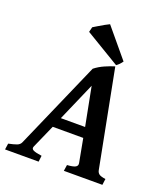

<svg xmlns="http://www.w3.org/2000/svg" viewBox="-166 -883 847 981"><g transform="rotate(20 257.5 -392.5)"><path d="M190.4 -247.6H322.3L281.7 -457ZM332.5 -191.9H166.5L109.9 -64Q104 -50.8 117.2 -44.2Q130.4 -37.6 163.6 -33.2L159.7 0H-22.9L-18.1 -33.2Q10.3 -39.1 26.1 -44.9Q42 -50.8 47.9 -64L256.8 -540.5Q280.3 -559.1 309.3 -571.8Q338.4 -584.5 361.3 -591.3L463.4 -64Q465.8 -51.3 474.9 -44.2Q483.9 -37.1 510.7 -33.2L506.3 0H296.9L301.8 -33.2Q334 -35.2 346.7 -42.2Q359.4 -49.3 356.4 -64ZM392.6 -628.9Q378.9 -609.4 362.8 -598.6L175.3 -711.4L182.1 -738.8Q188.5 -742.7 205.1 -752.7Q221.7 -762.7 238.5 -772.2Q255.4 -781.7 262.7 -784.7Z"/></g></svg>

Font: Dai Banna SIL SemiBold
Style: Italic
Weight: 600
Italic angle: -11°
Designer: Victor Gaultney
Foundry: SIL International
Version: Version 4.000